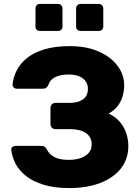

<svg xmlns="http://www.w3.org/2000/svg" viewBox="-20 -944 712 974"><path d="M332 10Q255 10 200.5 -7Q146 -24 111 -52Q76 -80 58.5 -114.5Q41 -149 37 -184Q36 -193 43 -198.5Q50 -204 59 -204H187Q199 -204 206 -200Q213 -196 218 -186Q229 -162 255.5 -147.5Q282 -133 328 -133Q364 -133 390 -142.5Q416 -152 430.5 -169Q445 -186 445 -211Q445 -249 416 -269Q387 -289 335 -289H261Q250 -289 243 -296.5Q236 -304 236 -315V-396Q236 -407 243 -414.5Q250 -422 261 -422H333Q375 -422 400.5 -439.5Q426 -457 426 -494Q426 -515 414.5 -531.5Q403 -548 381.5 -557Q360 -566 329 -566Q285 -566 258.5 -552Q232 -538 225 -512Q220 -503 214 -498.5Q208 -494 197 -494H65Q56 -494 49.5 -500.5Q43 -507 44 -516Q47 -551 64.5 -586Q82 -621 115.5 -648.5Q149 -676 203 -693Q257 -710 333 -710Q419 -710 481 -682.5Q543 -655 576.5 -610Q610 -565 610 -511Q610 -486 603 -459.5Q596 -433 579.5 -409.5Q563 -386 531 -368Q569 -350 590.5 -323Q612 -296 621.5 -265Q631 -234 631 -203Q631 -139 595 -91.5Q559 -44 491.5 -17Q424 10 332 10ZM389 -787Q379 -787 372.5 -793Q366 -799 366 -810V-901Q366 -911 372.5 -917.5Q379 -924 389 -924H481Q491 -924 497.5 -917.5Q504 -911 504 -901V-810Q504 -799 497.5 -793Q491 -787 481 -787ZM182 -787Q172 -787 166 -793Q160 -799 160 -810V-901Q160 -911 166 -917.5Q172 -924 182 -924H274Q284 -924 290.5 -917.5Q297 -911 297 -901V-810Q297 -799 290.5 -793Q284 -787 274 -787Z"/></svg>

Font: DVN-Rubik
Style: Bold
Weight: 700
Designer: Hubert and Fischer
Foundry: Hubert & Fischer
Version: Version 2.102